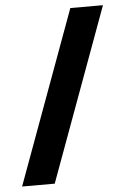

<svg xmlns="http://www.w3.org/2000/svg" viewBox="-53 -758 520 803"><g transform="rotate(-5 207.5 -357.0)"><path d="M410 -720H273L7 6H144Z"/></g></svg>

Font: Noto Sans Canadian Aboriginal
Style: Bold
Weight: 700
Designer: Monotype Design Team, Typotheque's Kevin King
Foundry: Monotype Imaging Inc.
Version: Version 2.004